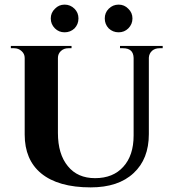

<svg xmlns="http://www.w3.org/2000/svg" viewBox="-20 -799 744 832"><path d="M218 -676Q200 -694 200 -719Q200 -744 218 -761Q235 -779 260 -779Q285 -779 303 -761Q320 -744 320 -719Q320 -694 303 -676Q285 -659 260 -659Q235 -659 218 -676ZM451 -676Q434 -694 434 -719Q434 -744 451 -761Q469 -779 494 -779Q519 -779 536 -761Q554 -744 554 -719Q554 -694 536 -676Q519 -659 494 -659Q469 -659 451 -676ZM685 -600V-590H671Q652 -590 639 -579Q626 -567 625 -549V-218Q625 -110 559 -49Q493 13 373 13Q232 13 158 -48Q87 -107 87 -216V-548Q87 -566 73 -578Q60 -590 41 -590H27V-600H290V-590H276Q257 -590 244 -578Q231 -566 231 -548V-223Q231 -131 274 -79Q316 -27 392 -27Q470 -27 514 -76Q559 -125 559 -212V-548Q558 -590 513 -590H500V-600Z"/></svg>

Font: Cinzel Bold(RUS BY LYAJKA)
Style: Regular
Weight: 700
Designer: Natanael Gama
Version: Version 1.001;PS 001.001;hotconv 1.0.56;makeotf.lib2.0.21325